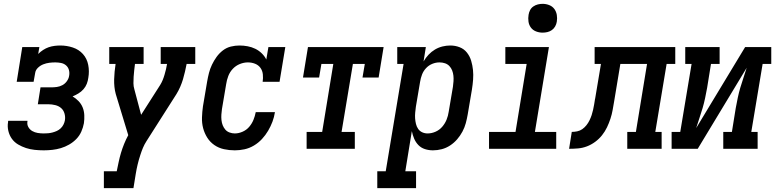

<svg xmlns="http://www.w3.org/2000/svg" viewBox="-20 -775 4040 1000"><path d="M208 8Q184 8 160.5 5.5Q137 3 115.5 -4Q94 -11 74.5 -22.5Q55 -34 42 -52Q29 -70 23.5 -93Q18 -116 22 -139Q22 -141 22 -142.5Q22 -144 23 -146H123Q123 -145 123 -144.5Q123 -144 123 -143Q120 -127 127.5 -113.5Q135 -100 148 -92.5Q161 -85 176.5 -82.5Q192 -80 208 -80Q220 -80 231 -81Q242 -82 253.5 -85Q265 -88 276 -93Q287 -98 296 -106.5Q305 -115 310.5 -126Q316 -137 318 -148Q321 -166 316 -183.5Q311 -201 298.5 -212Q286 -223 268 -227.5Q250 -232 232 -232H177L191 -320H247Q261 -320 276 -322Q291 -324 305 -331.5Q319 -339 328.5 -352.5Q338 -366 340 -380Q343 -396 339 -410.5Q335 -425 324 -434.5Q313 -444 298 -447Q283 -450 268 -450Q252 -450 236.5 -448Q221 -446 205.5 -440Q190 -434 177.5 -422Q165 -410 163 -394L155 -349H67L96 -530H185L179 -494Q191 -506 205 -515Q219 -524 233.5 -529Q248 -534 263.5 -536Q279 -538 294 -538Q328 -538 359.5 -527.5Q391 -517 412 -493.5Q433 -470 439.5 -437Q446 -404 440 -370Q438 -354 432 -338.5Q426 -323 414.5 -310Q403 -297 388 -288Q373 -279 358 -273Q375 -263 389 -248.5Q403 -234 410.5 -215.5Q418 -197 419 -175.5Q420 -154 417 -133Q413 -111 403.5 -89.5Q394 -68 377.5 -51Q361 -34 340 -22Q319 -10 297 -3.5Q275 3 252.5 5.5Q230 8 208 8Z M521 205V117H588Q593 93 598 69Q603 45 610 21.5Q617 -2 626.5 -25.5Q636 -49 648 -71L583 -285Q578 -303 576 -322.5Q574 -342 574.5 -362Q575 -382 577 -402Q579 -422 582 -442H549V-530H728V-442H683Q681 -425 679 -408.5Q677 -392 676 -375Q675 -358 675 -341.5Q675 -325 680 -309L715 -177L814 -332Q822 -345 827.5 -358.5Q833 -372 837 -386Q841 -400 844.5 -414Q848 -428 850 -442H817V-530H997V-442H952Q948 -422 943.5 -402Q939 -382 933 -362Q927 -342 918.5 -322.5Q910 -303 899 -285L743 -40Q732 -23 724.5 -5Q717 13 711 32Q703 56 697 81Q691 106 687 131L675 205Z M1203 8Q1174 8 1146.5 2Q1119 -4 1096.5 -19.5Q1074 -35 1059.5 -58Q1045 -81 1038 -107.5Q1031 -134 1032 -163.5Q1033 -193 1037 -221L1059 -351Q1063 -374 1068.5 -395.5Q1074 -417 1084 -438Q1094 -459 1108 -478.5Q1122 -498 1141 -512.5Q1160 -527 1182.5 -532.5Q1205 -538 1227 -538Q1249 -538 1270 -534Q1291 -530 1309.5 -521Q1328 -512 1343 -497.5Q1358 -483 1367 -465L1378 -530H1466L1436 -349H1348Q1351 -368 1349 -387.5Q1347 -407 1336.5 -421.5Q1326 -436 1308.5 -443Q1291 -450 1271 -450Q1250 -450 1229 -441.5Q1208 -433 1192.5 -416.5Q1177 -400 1169 -379Q1161 -358 1158 -337L1136 -207Q1134 -193 1133 -178.5Q1132 -164 1133.5 -149.5Q1135 -135 1140 -122.5Q1145 -110 1153.5 -100Q1162 -90 1175.5 -85Q1189 -80 1203 -80Q1223 -80 1243.5 -89Q1264 -98 1278 -114.5Q1292 -131 1300 -150.5Q1308 -170 1312 -191H1412Q1408 -165 1399 -141Q1390 -117 1376.5 -94Q1363 -71 1344.5 -51Q1326 -31 1302.5 -17Q1279 -3 1253.5 2.5Q1228 8 1203 8Z M1577 0V-88H1658L1716 -442H1654L1642 -371H1558L1584 -530H1978L1952 -371H1868L1880 -442H1818L1759 -88H1828V0Z M1945 205V117H1989L2082 -442H2049V-530H2198L2186 -455Q2197 -474 2212 -490Q2227 -506 2245.5 -517Q2264 -528 2284.5 -533Q2305 -538 2325 -538Q2351 -538 2374 -529Q2397 -520 2412 -501Q2427 -482 2434 -458.5Q2441 -435 2443.5 -410.5Q2446 -386 2444 -360Q2442 -334 2438 -309L2416 -179Q2412 -156 2406 -133.5Q2400 -111 2388.5 -89.5Q2377 -68 2361 -49.5Q2345 -31 2324.5 -17.5Q2304 -4 2281 2Q2258 8 2235 8Q2213 8 2193 1.5Q2173 -5 2159 -19.5Q2145 -34 2137 -53Q2129 -72 2125 -92L2091 117H2147V205ZM2207 -80Q2228 -80 2248.5 -89Q2269 -98 2283.5 -115Q2298 -132 2306 -152Q2314 -172 2317 -193L2339 -323Q2341 -337 2342 -352Q2343 -367 2341.5 -381Q2340 -395 2335 -408Q2330 -421 2320.5 -431Q2311 -441 2297.5 -445.5Q2284 -450 2269 -450Q2250 -450 2231.5 -442.5Q2213 -435 2199 -420Q2185 -405 2178 -386.5Q2171 -368 2168 -349L2146 -219Q2144 -204 2142.5 -188.5Q2141 -173 2142 -158.5Q2143 -144 2146.5 -129.5Q2150 -115 2158 -103.5Q2166 -92 2179 -86Q2192 -80 2207 -80Z M2527 0V-88H2665L2723 -442H2612V-530H2839L2766 -88H2877V0ZM2806 -605Q2788 -605 2771.5 -611.5Q2755 -618 2745 -631.5Q2735 -645 2732.5 -662.5Q2730 -680 2733 -698Q2735 -711 2741 -722.5Q2747 -734 2758 -741.5Q2769 -749 2781.5 -752Q2794 -755 2806 -755Q2824 -755 2840.5 -748.5Q2857 -742 2867 -728.5Q2877 -715 2880 -697.5Q2883 -680 2880 -662Q2878 -649 2871.5 -637.5Q2865 -626 2854.5 -618.5Q2844 -611 2831.5 -608Q2819 -605 2806 -605Z M2944 0 2958 -88Q2972 -88 2986.5 -91Q3001 -94 3013 -102.5Q3025 -111 3034.5 -123Q3044 -135 3050.5 -148.5Q3057 -162 3061.5 -175.5Q3066 -189 3069 -203Q3072 -217 3074.5 -231Q3077 -245 3079 -259Q3079 -260 3079.5 -261Q3080 -262 3080 -263L3110 -442H3077V-530H3497V-442H3452L3393 -88H3426V0H3247V-88H3292L3350 -442H3211L3179 -249Q3175 -226 3171 -203Q3167 -180 3159.5 -157Q3152 -134 3141.5 -112Q3131 -90 3115.5 -70.5Q3100 -51 3079.5 -36Q3059 -21 3036.5 -12.5Q3014 -4 2990.5 -2Q2967 0 2944 0Z M3478 0V-88H3523L3582 -442H3549V-530H3728V-442H3683L3663 -318Q3658 -291 3652.5 -264.5Q3647 -238 3639.5 -212.5Q3632 -187 3623 -160.5Q3614 -134 3606 -108L3861 -530H3997V-442H3952L3893 -88H3926V0H3747V-88H3792L3812 -212Q3817 -239 3822.5 -265.5Q3828 -292 3835.5 -317.5Q3843 -343 3852 -369.5Q3861 -396 3869 -422L3614 0Z"/></svg>

Font: Iosevka Curly Slab SmBdObl
Style: Regular
Weight: 600
Italic angle: -9°
Monospace: yes
Designer: Belleve Invis
Foundry: Belleve Invis
Version: Version 11.0.0; ttfautohint (v1.8.3)